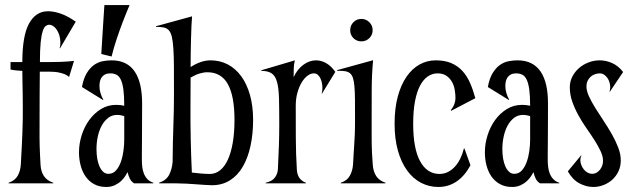

<svg xmlns="http://www.w3.org/2000/svg" viewBox="-20 -722 2492 756"><path d="M69.8 -291.5Q69.8 -312.5 69.6 -330.8Q69.3 -349.1 69.1 -367.2Q68.8 -385.3 68.4 -403.6Q67.9 -421.9 67.9 -442.9Q54.2 -443.8 45.4 -444.6Q36.6 -445.3 31.2 -446.3Q24.9 -447.3 21.5 -448.2V-477.5H67.9Q67.9 -581.5 94.5 -629.6Q121.1 -677.7 168.9 -677.7Q192.4 -677.7 219.5 -668.2Q246.6 -658.7 278.3 -636.7L216.3 -531.7L214.8 -532.7Q217.8 -540.5 217.8 -553.7Q217.8 -569.3 213.9 -582.3Q210 -595.2 203.6 -604.7Q197.3 -614.3 189.5 -619.4Q181.6 -624.5 173.8 -624.5Q166.5 -624.5 159.9 -619.6Q153.3 -614.7 148.2 -599.4Q143.1 -584 140.1 -554.9Q137.2 -525.9 137.2 -477.5H171.9Q198.7 -477.5 217.5 -478.3Q236.3 -479 248.5 -480Q262.7 -481 271.5 -482.4L252 -418.9Q246.6 -424.3 236.3 -429.2Q227.5 -433.1 211.9 -436.5Q196.3 -439.9 171.4 -439.9H136.7Q136.2 -395.5 136 -339.1Q135.7 -282.7 135.7 -208.5Q135.7 -191.9 135.7 -177.5Q135.7 -163.1 136.2 -147.7Q136.7 -132.3 137.5 -114.3Q138.2 -96.2 139.6 -72.8Q141.1 -46.4 153.1 -28.6Q165 -10.7 189.9 -2.4V0H13.7V-2.4Q38.6 -10.7 49.6 -29.8Q60.5 -48.8 62 -74.7Q64.5 -115.7 65.9 -147.7Q67.4 -179.7 68.4 -205.3Q69.3 -231 69.6 -251.7Q69.8 -272.5 69.8 -291.5Z M385.7 -328.1 302.7 -379.4Q309.1 -414.1 322 -434.8Q335 -455.6 350.8 -466.6Q366.7 -477.5 384.5 -481Q402.3 -484.4 419.4 -484.4Q480 -484.4 510 -440.9Q540 -397.5 539.6 -312.5Q539.6 -268.1 539.3 -235.6Q539.1 -203.1 539.1 -180.2Q539.1 -157.2 538.8 -142.3Q538.6 -127.4 538.6 -117.9Q538.6 -108.4 538.6 -102.5Q538.6 -96.7 538.6 -91.8Q538.6 -79.6 540 -65.9Q541.5 -52.2 546.1 -39.8Q550.8 -27.3 559.8 -17.3Q568.8 -7.3 584 -2.4V0H508.3Q497.1 -6.8 491.2 -18.6Q485.4 -30.3 482.4 -44.4Q479.5 -38.6 473.1 -28.6Q466.8 -18.6 456.5 -9Q446.3 0.5 431.9 7.3Q417.5 14.2 398.4 14.2Q370.6 14.2 350.3 2.9Q330.1 -8.3 316.9 -27.3Q303.7 -46.4 297.4 -71Q291 -95.7 291 -122.1Q291 -155.8 301.5 -189.2Q312 -222.7 331.3 -249.3Q350.6 -275.9 377.4 -292.5Q404.3 -309.1 437.5 -309.1Q454.1 -309.1 469.2 -305.7Q469.2 -344.7 465.8 -369.6Q462.4 -394.5 455.6 -408.7Q448.7 -422.9 438.2 -428Q427.7 -433.1 414.1 -433.1Q402.3 -433.1 394.3 -429.2Q386.2 -425.3 381.1 -418.5Q376 -411.6 373.8 -402.6Q371.6 -393.6 371.6 -383.3Q371.6 -369.6 375.7 -355.5Q379.9 -341.3 386.7 -329.6ZM406.7 -37.6Q425.3 -37.6 437.3 -51.5Q449.2 -65.4 456.3 -85.9Q463.4 -106.4 466.3 -129.6Q469.2 -152.8 469.2 -171.4V-264.6Q455.1 -269.5 440.9 -269.5Q421.4 -269.5 406.2 -258.1Q391.1 -246.6 380.9 -228Q370.6 -209.5 365.2 -185.1Q359.9 -160.6 359.9 -135.3Q359.9 -115.7 362.8 -98.1Q365.7 -80.6 371.6 -67.1Q377.4 -53.7 386.2 -45.7Q395 -37.6 406.7 -37.6ZM378.9 -509.3Q381.3 -546.9 383.3 -581.5Q385.3 -616.2 387.2 -643.1Q389.2 -674.3 391.1 -702.1H490.2Q476.1 -668.9 462.9 -634.3Q457 -619.6 451.2 -602.8Q445.3 -585.9 439.5 -568.6Q433.6 -551.3 428.5 -533.7Q423.3 -516.1 419.4 -499.5Z M606.4 0V-2.4Q634.3 -11.7 645.8 -33.4Q657.2 -55.2 659.7 -84.5Q660.2 -160.2 662.6 -225.3Q665 -290.5 665 -352.1Q665 -414.6 664.8 -458.3Q664.6 -502 662.6 -531.2Q660.6 -560.5 656.5 -577.6Q652.3 -594.7 644.3 -603.3Q636.2 -611.8 624 -614Q611.8 -616.2 594.2 -616.2V-618.7L736.3 -657.7Q734.9 -643.6 733.9 -620.8Q732.9 -598.1 732.2 -571.3Q731.4 -544.4 731 -515.1Q730.5 -485.8 730.5 -458Q771.5 -484.4 809.1 -484.4Q845.7 -484.4 876.5 -468.5Q907.2 -452.6 929.4 -422.4Q951.7 -392.1 964.1 -348.6Q976.6 -305.2 976.6 -250Q976.6 -194.3 966.3 -147.2Q956.1 -100.1 936 -65.7Q916 -31.2 885.5 -12Q855 7.3 814.9 7.3Q803.2 7.3 787.4 6.1Q771.5 4.9 753.2 3.7Q734.9 2.4 715.1 1.2Q695.3 0 676.3 0ZM730 -304.7Q729.5 -241.7 731 -173.8Q732.4 -106 735.4 -42.5Q755.9 -40 773.4 -38.6Q791 -37.1 806.6 -37.1Q828.1 -37.1 845.9 -51Q863.8 -64.9 876.5 -91.8Q889.2 -118.7 896.2 -158.4Q903.3 -198.2 903.3 -250Q903.3 -343.8 877.2 -390.6Q851.1 -437.5 796.4 -437.5Q782.2 -437.5 765.9 -432.6Q749.5 -427.7 730.5 -416.5V-410.2Z M1136.2 -418Q1150.4 -449.2 1174.3 -466.8Q1198.2 -484.4 1224.6 -484.4Q1244.6 -484.4 1264.2 -473.4Q1283.7 -462.4 1300.3 -439L1248 -353.5L1246.6 -354.5Q1249.5 -362.3 1249.5 -375.5Q1249.5 -384.8 1247.6 -395Q1245.6 -405.3 1241.5 -413.8Q1237.3 -422.4 1231 -427.7Q1224.6 -433.1 1215.3 -433.1Q1203.6 -433.1 1191.2 -424.1Q1178.7 -415 1168.5 -398.4Q1158.2 -381.8 1151.4 -358.2Q1144.5 -334.5 1144.5 -304.7Q1144.5 -240.7 1144.8 -178.5Q1145 -116.2 1148.9 -53.2Q1151.4 -14.6 1184.6 -2.4V0H1025.9V-2.4Q1050.8 -7.8 1061.8 -22.2Q1072.8 -36.6 1074.2 -55.2Q1076.7 -103.5 1078.1 -146.2Q1079.6 -189 1079.6 -230Q1079.6 -292 1078.6 -333Q1077.6 -374 1071 -398.4Q1064.5 -422.9 1050 -432.9Q1035.6 -442.9 1008.8 -442.9V-445.3L1141.1 -484.4Q1137.2 -471.2 1136.7 -453.9Q1136.2 -436.5 1136.2 -418Z M1377.9 -252.4Q1377.9 -297.9 1377.7 -329.6Q1377.4 -361.3 1375.5 -382.6Q1373.5 -403.8 1369.4 -416Q1365.2 -428.2 1357.2 -434.3Q1349.1 -440.4 1336.9 -441.9Q1324.7 -443.4 1307.1 -443.4V-445.8L1449.2 -484.9Q1443.8 -431.6 1443.6 -367.4Q1443.4 -303.2 1443.4 -234.4Q1443.4 -207 1443.4 -188.5Q1443.4 -169.9 1443.6 -153.3Q1443.8 -136.7 1444.8 -118.4Q1445.8 -100.1 1447.8 -72.8Q1449.7 -46.4 1461.4 -28.6Q1473.1 -10.7 1498 -2.4V0H1321.8V-2.4Q1346.7 -10.7 1357.4 -29.8Q1368.2 -48.8 1370.1 -74.7Q1371.1 -97.2 1372.3 -114Q1373.5 -130.9 1374.3 -144.5Q1375 -158.2 1375.7 -169.9Q1376.5 -181.6 1377 -193.8Q1377.4 -206.1 1377.7 -220Q1377.9 -233.9 1377.9 -252.4ZM1358.9 -603Q1358.9 -621.6 1371.6 -634.5Q1384.3 -647.5 1402.8 -647.5Q1421.4 -647.5 1434.3 -634.5Q1447.3 -621.6 1447.3 -603Q1447.3 -584.5 1434.3 -571.8Q1421.4 -559.1 1402.8 -559.1Q1384.3 -559.1 1371.6 -571.8Q1358.9 -584.5 1358.9 -603Z M1808.6 -137.7 1832.5 -71.3Q1809.6 -28.8 1777.6 -7.3Q1745.6 14.2 1706.1 14.2Q1669.4 14.2 1637.9 -2.2Q1606.4 -18.6 1583.3 -50.3Q1560.1 -82 1546.9 -128.4Q1533.7 -174.8 1533.7 -234.9Q1533.7 -294.9 1546.1 -341.3Q1558.6 -387.7 1580.3 -419.4Q1602.1 -451.2 1631.6 -467.8Q1661.1 -484.4 1695.8 -484.4Q1731.4 -484.4 1757.1 -473.4Q1782.7 -462.4 1800.8 -442.6Q1818.8 -422.9 1830.8 -395.5Q1842.8 -368.2 1851.6 -335.4L1756.3 -285.6L1754.9 -288.1Q1764.6 -300.3 1769 -312.3Q1773.4 -324.2 1773.4 -335.9Q1773.4 -351.1 1770.5 -368.4Q1767.6 -385.7 1759.5 -399.9Q1751.5 -414.1 1737.8 -423.6Q1724.1 -433.1 1702.6 -433.1Q1682.1 -433.1 1664.6 -421.1Q1647 -409.2 1634 -384.8Q1621.1 -360.4 1614 -323Q1606.9 -285.6 1606.9 -234.9Q1606.9 -136.7 1634.3 -86.9Q1661.6 -37.1 1710.4 -37.1Q1728.5 -37.1 1743.9 -44.9Q1759.3 -52.7 1771.5 -66.2Q1783.7 -79.6 1792.5 -97.9Q1801.3 -116.2 1806.6 -137.2Z M1983.9 -328.1 1900.9 -379.4Q1907.2 -414.1 1920.2 -434.8Q1933.1 -455.6 1949 -466.6Q1964.8 -477.5 1982.7 -481Q2000.5 -484.4 2017.6 -484.4Q2078.1 -484.4 2108.2 -440.9Q2138.2 -397.5 2137.7 -312.5Q2137.7 -268.1 2137.5 -235.6Q2137.2 -203.1 2137.2 -180.2Q2137.2 -157.2 2137 -142.3Q2136.7 -127.4 2136.7 -117.9Q2136.7 -108.4 2136.7 -102.5Q2136.7 -96.7 2136.7 -91.8Q2136.7 -79.6 2138.2 -65.9Q2139.6 -52.2 2144.3 -39.8Q2148.9 -27.3 2158 -17.3Q2167 -7.3 2182.1 -2.4V0H2106.4Q2095.2 -6.8 2089.4 -18.6Q2083.5 -30.3 2080.6 -44.4Q2077.6 -38.6 2071.3 -28.6Q2064.9 -18.6 2054.7 -9Q2044.4 0.5 2030 7.3Q2015.6 14.2 1996.6 14.2Q1968.8 14.2 1948.5 2.9Q1928.2 -8.3 1915 -27.3Q1901.9 -46.4 1895.5 -71Q1889.2 -95.7 1889.2 -122.1Q1889.2 -155.8 1899.7 -189.2Q1910.2 -222.7 1929.4 -249.3Q1948.7 -275.9 1975.6 -292.5Q2002.4 -309.1 2035.6 -309.1Q2052.2 -309.1 2067.4 -305.7Q2067.4 -344.7 2064 -369.6Q2060.5 -394.5 2053.7 -408.7Q2046.9 -422.9 2036.4 -428Q2025.9 -433.1 2012.2 -433.1Q2000.5 -433.1 1992.4 -429.2Q1984.4 -425.3 1979.2 -418.5Q1974.1 -411.6 1971.9 -402.6Q1969.7 -393.6 1969.7 -383.3Q1969.7 -369.6 1973.9 -355.5Q1978 -341.3 1984.9 -329.6ZM2004.9 -37.6Q2023.4 -37.6 2035.4 -51.5Q2047.4 -65.4 2054.4 -85.9Q2061.5 -106.4 2064.5 -129.6Q2067.4 -152.8 2067.4 -171.4V-264.6Q2053.2 -269.5 2039.1 -269.5Q2019.5 -269.5 2004.4 -258.1Q1989.3 -246.6 1979 -228Q1968.8 -209.5 1963.4 -185.1Q1958 -160.6 1958 -135.3Q1958 -115.7 1960.9 -98.1Q1963.9 -80.6 1969.7 -67.1Q1975.6 -53.7 1984.4 -45.7Q1993.2 -37.6 2004.9 -37.6Z M2312.5 -37.6Q2321.3 -37.6 2328.9 -42Q2336.4 -46.4 2342.3 -53.7Q2348.1 -61 2351.3 -70.1Q2354.5 -79.1 2354.5 -88.4Q2354.5 -106.4 2344.7 -127.2Q2335 -147.9 2320.6 -170.4Q2306.2 -192.9 2289.1 -217.3Q2272 -241.7 2257.6 -267.8Q2243.2 -293.9 2233.4 -321.5Q2223.6 -349.1 2223.6 -377.9Q2223.6 -400.9 2233.6 -420.4Q2243.7 -439.9 2260 -454.1Q2276.4 -468.3 2297.6 -476.3Q2318.8 -484.4 2341.3 -484.4Q2366.2 -484.4 2390.4 -473.6Q2414.6 -462.9 2433.6 -438.5L2381.3 -360.8L2379.9 -361.8Q2382.8 -369.6 2382.8 -378.9Q2382.8 -388.2 2379.9 -397.9Q2377 -407.7 2371.3 -415.5Q2365.7 -423.3 2358.2 -428.2Q2350.6 -433.1 2341.3 -433.1Q2331.1 -433.1 2321.5 -429.4Q2312 -425.8 2304.9 -419.2Q2297.9 -412.6 2293.5 -403.1Q2289.1 -393.6 2289.1 -382.3Q2289.1 -364.3 2299.1 -342.5Q2309.1 -320.8 2324.2 -296.6Q2339.4 -272.5 2356.7 -246.3Q2374 -220.2 2389.2 -193.6Q2404.3 -167 2414.3 -140.9Q2424.3 -114.7 2424.3 -90.3Q2424.3 -66.9 2415.3 -47.6Q2406.2 -28.3 2391.1 -14.6Q2376 -1 2356.4 6.6Q2336.9 14.2 2315.9 14.2Q2288.1 14.2 2261.2 -0.2Q2234.4 -14.6 2215.8 -47.4L2268.1 -110.4L2269.5 -108.9Q2265.1 -101.6 2265.1 -91.3Q2265.1 -82 2268.8 -72.5Q2272.5 -63 2278.6 -55.2Q2284.7 -47.4 2293.5 -42.5Q2302.2 -37.6 2312.5 -37.6Z"/></svg>

Font: Smythe
Style: Regular
Weight: 400
Version: Version 1.000